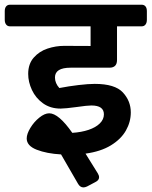

<svg xmlns="http://www.w3.org/2000/svg" viewBox="-51 -650 644 816"><path d="M573.2 -602.5V-565.9Q573.2 -553.2 567.4 -545.7Q561.5 -538.1 551.3 -538.1H446.3V-395Q446.3 -362.3 414.1 -362.3H249Q182.6 -362.3 182.6 -320.8Q182.6 -296.4 201.2 -275.9Q241.7 -283.7 283.2 -288.6Q324.7 -293.5 351.6 -293.5Q437.5 -293.5 471.2 -257.1Q504.9 -220.7 504.9 -172.4Q504.9 -131.8 484.1 -95.2Q463.4 -58.6 420.2 -32.2Q377 -5.9 312.5 2.9L364.7 86.9Q370.1 95.7 370.1 103.5Q370.1 116.2 354 124L318.8 142.6Q310.1 146.5 303.7 146.5Q289.6 146.5 280.8 131.3L208.5 6.3Q147.5 2.9 105 -13.7Q62.5 -30.3 62.5 -61.5Q62.5 -80.6 77.9 -106.2Q93.3 -131.8 116 -150.1Q138.7 -168.5 158.2 -168.5Q198.2 -168.5 256.3 -85.4Q294.9 -87.9 325.4 -98.1Q356 -108.4 373.3 -125.5Q390.6 -142.6 390.6 -164.1Q390.6 -201.7 337.4 -201.7Q319.3 -201.7 275.9 -195.3Q226.1 -188.5 206.5 -188.5Q163.1 -188.5 131.8 -210.9Q100.6 -233.4 84.7 -267.6Q68.8 -301.8 68.8 -335.9Q68.8 -378.4 92.5 -405.3Q116.2 -432.1 151.1 -443.6Q186 -455.1 221.7 -455.1L334 -454.6V-538.1H-8.8Q-19 -538.1 -24.9 -545.7Q-30.8 -553.2 -30.8 -565.9V-602.5Q-30.8 -615.7 -24.9 -622.8Q-19 -629.9 -8.8 -629.9H551.3Q561.5 -629.9 567.4 -622.8Q573.2 -615.7 573.2 -602.5Z"/></svg>

Font: Jaldi
Style: Bold
Weight: 400
Designer: Pablo Cosgaya and Nicolas Silva
Foundry: Omnibus-Type
Version: Version 1.007